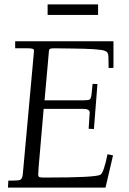

<svg xmlns="http://www.w3.org/2000/svg" viewBox="-20 -855 587 875"><path d="M197 -786.9V-835H427V-786.9ZM16.1 0 18.1 -32H41Q66.7 -32 73 -35.9Q81.8 -41.3 84 -62Q119.4 -456.8 127.2 -536.9Q135 -616.9 135 -623.5Q135 -630.1 128.9 -632.6Q122.8 -635 104 -635H49.1V-667H497.1V-545.9L475.1 -544.9L474.1 -596.9Q473.6 -614.5 464.7 -620Q455.8 -625.5 443 -627.3Q430.2 -629.2 406 -630.9Q372.3 -633.1 307 -633.9Q241.7 -634.8 227.5 -634.9Q213.4 -635 208.5 -632.7Q203.6 -630.4 202.9 -621.1L183.1 -397.9H363Q384 -397.9 389.4 -402.1Q394.8 -406.2 397 -424.1L402.1 -472.9L424.1 -471.9L408 -267.1L384 -268.1Q388.9 -335.4 388.9 -342.3Q388.9 -358.9 357.9 -358.9H179L156 -93Q154.1 -67.1 154.1 -59.2Q154.1 -51.3 158.6 -48.6Q163.1 -45.9 178 -45.9H193.1Q410.4 -45.9 436.5 -58.1Q452.6 -65.4 470 -152.1L495.1 -147L460.9 0Z"/></svg>

Font: Linden Hill
Style: Italic
Weight: 400
Italic angle: -5.60001°
Version: Version 1.201